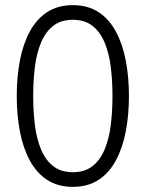

<svg xmlns="http://www.w3.org/2000/svg" viewBox="-20 -718 566 746"><path d="M45 -345Q45 -417 57 -481Q69 -545 95 -594Q121 -643 162.5 -670.5Q204 -698 263 -698Q322 -698 363.5 -670.5Q405 -643 431 -594Q457 -545 469 -481Q481 -417 481 -345Q481 -273 469 -209Q457 -145 431 -96Q405 -47 363.5 -19.5Q322 8 263 8Q204 8 162.5 -19.5Q121 -47 95 -96Q69 -145 57 -209Q45 -273 45 -345ZM109 -345Q109 -286 115.5 -233Q122 -180 139 -138.5Q156 -97 186 -73Q216 -49 263 -49Q310 -49 340 -73Q370 -97 387 -138.5Q404 -180 410.5 -233Q417 -286 417 -345Q417 -404 410.5 -457Q404 -510 387 -551.5Q370 -593 340 -617Q310 -641 263 -641Q216 -641 186 -617Q156 -593 139 -551.5Q122 -510 115.5 -457Q109 -404 109 -345Z"/></svg>

Font: Radio Canada Condensed Light
Style: Regular
Weight: 300
Width: 3
Designer: Charles Daoud, Etienne Aubert Bonn, Alexandre Saumier Demers, Jacques Le Bailly
Foundry: Radio-Canada
Version: Version 2.104; ttfautohint (v1.8.4.7-5d5b);gftools[0.9.28.de